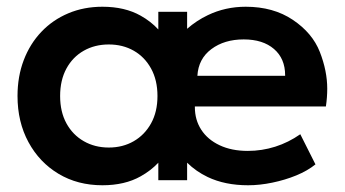

<svg xmlns="http://www.w3.org/2000/svg" viewBox="-20 -535 1023 570"><path d="M284 15Q210.5 15 153.8 -19Q97 -53 64.5 -113Q32 -173 32 -250Q32 -308 50.5 -356.5Q69 -405 102.8 -440.5Q136.5 -476 182.8 -495.5Q229 -515 284 -515Q350.5 -515 397.5 -488.5Q428 -471.5 450 -447.5V-500H535.5V-449.5Q563.5 -474 597 -490Q649 -515 709.5 -515Q791.5 -515 849.5 -476Q907.5 -437 929.5 -380.8Q951.5 -324.5 951.5 -271.5Q951.5 -246 947.5 -219H558.5Q558.5 -218 558.5 -217Q558.5 -179 577.5 -149.8Q596.5 -120.5 632 -103.8Q667.5 -87 715.5 -87Q757.5 -87 797 -99.5Q836.5 -112 871.5 -136.5L916.5 -47Q893 -28 859.5 -14.2Q826 -0.5 788.5 7.2Q751 15 716.5 15Q648 15 596.5 -9.5Q562 -26 535.5 -52V0H450V-52Q428 -28.5 397.5 -11.5Q350.5 15 284 15ZM566 -310H826.5Q826.5 -310.5 826.5 -311.5Q826.5 -361 793.5 -389.5Q760.5 -418 703.5 -418Q646 -418 607.5 -389.2Q569 -360.5 566 -310ZM303 -97Q344.5 -97 377 -115.8Q409.5 -134.5 428.5 -168.8Q447.5 -203 447.5 -250Q447.5 -297 428.5 -331.5Q409.5 -366 377 -384.5Q344.5 -403 303 -403Q261.5 -403 228.8 -384.5Q196 -366 177.2 -331.5Q158.5 -297 158.5 -250Q158.5 -203 177.2 -168.8Q196 -134.5 228.8 -115.8Q261.5 -97 303 -97Z"/></svg>

Font: Geologica EX Med
Style: Regular
Weight: 500
Designer: Sindre Bremnes, Frode Helland
Foundry: Monokrom Skriftforlag AS
Version: Version 1.010;gftools[0.9.28]